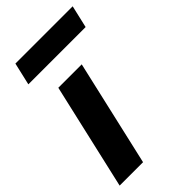

<svg xmlns="http://www.w3.org/2000/svg" viewBox="-222 -798 870 870"><g transform="rotate(-45 213.0 -362.5)"><path d="M2 0 119 -510H269L152 0ZM34 -617 59 -725H426L401 -617Z"/></g></svg>

Font: Instrument Sans
Style: Bold Italic
Weight: 700
Italic angle: -13°
Designer: Rodrigo Fuenzalida
Foundry: fragTYPE
Version: Version 1.000;gftools[0.9.28]